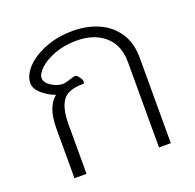

<svg xmlns="http://www.w3.org/2000/svg" viewBox="-108 -697 820 809"><g transform="rotate(-20 302.5 -293.0)"><path d="M525 -383V0H472V-383Q472 -459 424.5 -500.5Q377 -542 298 -542Q245 -542 201.5 -526Q158 -510 132.5 -486.5Q107 -463 107 -443Q107 -423 133 -406.5Q159 -390 183 -390Q196 -390 218 -398Q236 -404 243 -404Q250 -404 259.5 -391Q269 -378 269 -369Q269 -361 262 -361Q194 -361 170.5 -326.5Q147 -292 147 -222V0H93V-222Q93 -272 104.5 -304.5Q116 -337 140 -357Q110 -367 82.5 -390.5Q55 -414 55 -440Q55 -474 86.5 -508Q118 -542 173.5 -564Q229 -586 298 -586Q362 -586 413.5 -563Q465 -540 495 -494.5Q525 -449 525 -383Z"/></g></svg>

Font: Krub Light
Style: Regular
Weight: 300
Designer: Ekaluck Peanpanawate
Foundry: Cadson Demak Co.,Ltd.
Version: Version 1.000; ttfautohint (v1.6)